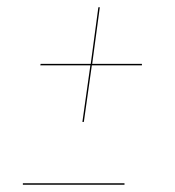

<svg xmlns="http://www.w3.org/2000/svg" viewBox="-20 -509 481 529"><path d="M43 -4H323V0H43ZM234 -333H371V-329H233L211 -173H207L229 -329H91L92 -333H230L251 -489H255Z"/></svg>

Font: Fira Sans Condensed Four
Style: Italic
Weight: 100
Width: 3
Italic angle: -8°
Designer: bBox Type GmbH & Carrois Corporate GbR & Edenspiekermann AG
Foundry: bBox Type GmbH & Carrois Corporate GbR & Edenspiekermann AG
Version: Version 4.301